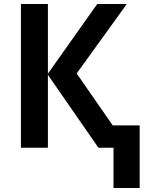

<svg xmlns="http://www.w3.org/2000/svg" viewBox="-20 -734 730 954"><path d="M610 -714 361 -369 540 -111H674V200H544V0H469L218 -362V0H84V-714H218V-368L463 -714Z"/></svg>

Font: Noto Sans Display SemiBold
Style: Regular
Weight: 600
Designer: Monotype Design Team
Foundry: Monotype Imaging Inc.
Version: Version 2.003